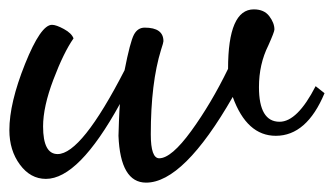

<svg xmlns="http://www.w3.org/2000/svg" viewBox="-21 -352 713 410"><path d="M653 -168 672 -153Q634 -62 568 -62Q506 -62 476 -145Q371 38 291 38Q236 38 232 -62Q232 -67 233 -93Q234 -119 235 -130Q147 30 77 30Q44 30 21.5 -0.5Q-1 -31 -1 -74Q-1 -132 32.5 -215.5Q66 -299 90 -299Q99 -299 115.5 -290Q132 -281 136 -270Q115 -240 93 -182Q71 -124 71 -82Q71 -23 102 -23Q153 -23 245 -202Q257 -263 265 -278Q273 -293 288 -293Q328 -293 328 -264Q328 -261 323 -246Q301 -175 301 -65Q301 -14 319 -14Q345 -14 387.5 -72.5Q430 -131 466 -205Q466 -332 521 -332Q543 -332 554 -317.5Q565 -303 565 -289Q565 -284 552 -255Q532 -215 532 -166Q532 -92 576 -92Q614 -92 653 -168Z"/></svg>

Font: Dancing Script
Style: Bold
Weight: 700
Designer: Pablo Impallari
Foundry: Pablo Impallari. www.impallari.com Igino Marini. www.ikern.com
Version: Version 1.002